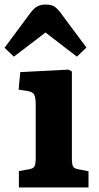

<svg xmlns="http://www.w3.org/2000/svg" viewBox="-48 -824 433 844"><path d="M35 0V-72L80 -80Q98 -83 103.5 -92.5Q109 -102 109 -129V-361Q109 -396 102.5 -408Q96 -420 73 -424L34 -430L41 -507L253 -518L268 -510V-127Q268 -102 273 -92.5Q278 -83 296 -80L341 -71V0ZM13 -575 -28 -614 84 -765Q101 -788 116.5 -796Q132 -804 153 -804Q180 -804 194.5 -793Q209 -782 227 -756L332 -615L290 -575L152 -681Z"/></svg>

Font: Literata
Style: Bold
Weight: 700
Designer: Latin by Veronika Burian and Jose Scaglione. Greek by Irene Vlachou. Cyrillic by Vera Evstafieva.
Foundry: TypeTogether
Version: Version 3.103; ttfautohint (v1.8.4.7-5d5b);gftools[0.9.29]